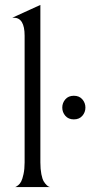

<svg xmlns="http://www.w3.org/2000/svg" viewBox="-20 -760 367 780"><path d="M80 -615Q80 -688 36 -688H30L144 -740V-100Q144 -73 148 -52.5Q152 -32 158 -22.5Q164 -13 170 -7.5Q176 -2 180 -1L184 0H40Q42 0 44.5 -1Q47 -2 54 -7.5Q61 -13 66 -22.5Q71 -32 75.5 -52.5Q80 -73 80 -100ZM314.5 -289.5Q302 -275 280 -275Q258 -275 245.5 -289.5Q233 -304 233 -323Q233 -342 245.5 -356.5Q258 -371 280 -371Q302 -371 314.5 -356.5Q327 -342 327 -323Q327 -304 314.5 -289.5Z"/></svg>

Font: Bellefair
Style: Regular
Weight: 400
Designer: Nick Shinn, Liron Lavi Turkenic
Foundry: Shinntype
Version: Version 1.003;PS 001.003;hotconv 1.0.88;makeotf.lib2.5.64775